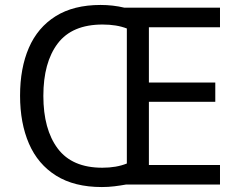

<svg xmlns="http://www.w3.org/2000/svg" viewBox="-20 -745 968 775"><path d="M386 -725Q436 -725 482 -714H868V-635H581V-412H849V-334H581V-79H868V0H488Q466 4 441.5 7Q417 10 391 10Q280 10 206.5 -36Q133 -82 97 -165Q61 -248 61 -359Q61 -470 96.5 -552Q132 -634 204.5 -679.5Q277 -725 386 -725ZM394 -646Q271 -646 213 -569.5Q155 -493 155 -358Q155 -223 213 -145.5Q271 -68 393 -68Q450 -68 492 -85V-630Q451 -646 394 -646Z"/></svg>

Font: Noto Sans Ogham
Style: Regular
Weight: 400
Designer: Monotype Design Team
Foundry: Monotype Imaging Inc.
Version: Version 2.001; ttfautohint (v1.8.4.7-5d5b)